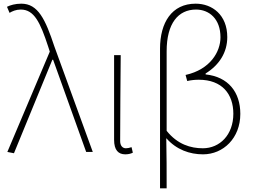

<svg xmlns="http://www.w3.org/2000/svg" viewBox="-20 -827 1383 1045"><path d="M56 7 265 -502H269L449 0H485L276 -574C227 -722 187 -807 96 -807C63 -807 36 -799 18 -790L32 -757C47 -766 67 -775 93 -775C166 -775 199 -705 242 -574L251 -546L20 0Z M662 13C680 13 693 9 703 4L696 -26C683 -22 675 -20 665 -20C648 -20 634 -33 634 -59C634 -217 636 -368 637 -527H601V-66C601 -10 624 13 662 13Z M851 198H887C887 103 887 18 885 -75C940 -12 1013 13 1085 13C1195 13 1288 -75 1288 -207C1288 -326 1222 -409 1099 -422V-427C1173 -473 1217 -541 1217 -625C1217 -746 1135 -807 1045 -807C915 -807 851 -704 851 -562ZM1084 -20C1018 -20 946 -41 887 -115C887 -261 887 -403 887 -548C887 -700 950 -775 1047 -775C1118 -775 1180 -725 1180 -624C1180 -546 1125 -449 990 -419L999 -386C1020 -391 1042 -393 1062 -393C1189 -393 1250 -315 1250 -208C1250 -93 1176 -20 1084 -20Z"/></svg>

Font: Harano Aji Gothic KR ExtraLight
Style: Regular
Weight: 250
Foundry: Masamichi Hosoda
Version: HaranoAjiGothicKR-ExtraLight version 20220220;ttx 4.29.1